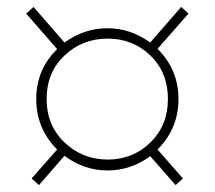

<svg xmlns="http://www.w3.org/2000/svg" viewBox="-20 -622 616 551"><path d="M288.1 -132.8Q221.7 -132.8 165 -174.8L91.8 -90.8L70.8 -109.9L144 -192.9Q84 -252.9 84 -337.9Q84 -422.4 144 -481L55.2 -583L76.2 -602.1L165 -500Q222.2 -541 288.1 -541Q354 -541 411.1 -500L500 -602.1L521 -583L432.1 -481.9Q492.2 -421.9 492.2 -337.9Q492.2 -252.9 432.1 -192.9L504.9 -109.9L483.9 -90.8L411.1 -173.8Q355.5 -132.8 288.1 -132.8ZM113.8 -337.9Q113.8 -262.2 165.3 -213.1Q216.8 -164.1 289.1 -164.1Q361.3 -164.1 411.6 -213.1Q461.9 -262.2 461.9 -337.9Q461.9 -414.1 411.6 -462.6Q361.3 -511.2 289.1 -511.2Q216.3 -511.2 165 -462.6Q113.8 -414.1 113.8 -337.9Z"/></svg>

Font: Cakra Normal
Style: Regular
Weight: 400
Designer: Lucia Kollert, Vojtech Kollert
Foundry: OoM Type
Version: Version 1.000;Glyphs 3.1.1 (3148)